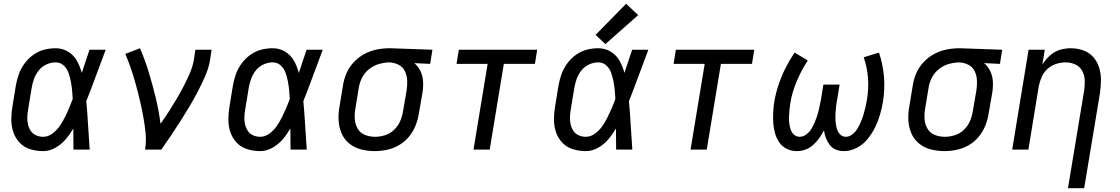

<svg xmlns="http://www.w3.org/2000/svg" viewBox="-20 -794 5944 1019"><path d="M209 8Q242 8 273.5 -9.5Q305 -27 328 -54Q351 -81 369 -112Q369 -56 370 0H456Q451 -64 447.5 -128.5Q444 -193 438 -257Q465 -325 490 -393.5Q515 -462 541 -530H455Q435 -470 414 -407Q405 -441 388.5 -471Q372 -501 342 -519.5Q312 -538 275 -538Q244 -538 213.5 -530Q183 -522 156 -502.5Q129 -483 109.5 -456Q90 -429 79.5 -399Q69 -369 64 -339L46 -229Q40 -194 40 -159Q40 -124 51 -92Q62 -60 85 -36Q108 -12 141 -2Q174 8 209 8ZM209 -68Q189 -68 171 -76Q153 -84 142.5 -100.5Q132 -117 128 -136Q124 -155 125 -175.5Q126 -196 130 -217L148 -327Q152 -351 160.5 -375Q169 -399 185.5 -420Q202 -441 226.5 -452Q251 -463 275 -463Q300 -463 317.5 -447Q335 -431 343 -409Q351 -387 355.5 -364Q360 -341 362.5 -317Q365 -293 366 -269Q357 -244 346.5 -219.5Q336 -195 324 -171Q312 -147 296.5 -124.5Q281 -102 258 -85Q235 -68 209 -68Z M750 0H836Q863 -38 888.5 -76Q914 -114 938.5 -152.5Q963 -191 986.5 -230.5Q1010 -270 1031 -310.5Q1052 -351 1070 -392.5Q1088 -434 1095 -477L1103 -530H1017L1009 -477Q1003 -441 987.5 -405.5Q972 -370 954.5 -336Q937 -302 917 -268.5Q897 -235 876 -202Q855 -169 832 -137Q823 -207 806.5 -275Q790 -343 770 -409Q750 -475 723 -538L645 -508Q662 -469 675.5 -428.5Q689 -388 700.5 -346.5Q712 -305 722 -262.5Q732 -220 740 -177Q748 -134 752.5 -89.5Q757 -45 750 0Z M1361 8Q1394 8 1425.5 -9.5Q1457 -27 1480 -54Q1503 -81 1521 -112Q1521 -56 1522 0H1608Q1603 -64 1599.5 -128.5Q1596 -193 1590 -257Q1617 -325 1642 -393.5Q1667 -462 1693 -530H1607Q1587 -470 1566 -407Q1557 -441 1540.5 -471Q1524 -501 1494 -519.5Q1464 -538 1427 -538Q1396 -538 1365.5 -530Q1335 -522 1308 -502.5Q1281 -483 1261.5 -456Q1242 -429 1231.5 -399Q1221 -369 1216 -339L1198 -229Q1192 -194 1192 -159Q1192 -124 1203 -92Q1214 -60 1237 -36Q1260 -12 1293 -2Q1326 8 1361 8ZM1361 -68Q1341 -68 1323 -76Q1305 -84 1294.5 -100.5Q1284 -117 1280 -136Q1276 -155 1277 -175.5Q1278 -196 1282 -217L1300 -327Q1304 -351 1312.5 -375Q1321 -399 1337.5 -420Q1354 -441 1378.5 -452Q1403 -463 1427 -463Q1452 -463 1469.5 -447Q1487 -431 1495 -409Q1503 -387 1507.5 -364Q1512 -341 1514.5 -317Q1517 -293 1518 -269Q1509 -244 1498.5 -219.5Q1488 -195 1476 -171Q1464 -147 1448.5 -124.5Q1433 -102 1410 -85Q1387 -68 1361 -68Z M1969 8Q2001 8 2034 1Q2067 -6 2097.5 -23.5Q2128 -41 2150.5 -68.5Q2173 -96 2185.5 -127.5Q2198 -159 2203 -191L2222 -301Q2227 -331 2225.5 -360.5Q2224 -390 2212 -415.5Q2200 -441 2179 -459L2263 -455L2275 -530L2050 -538H2049Q2015 -538 1981 -531.5Q1947 -525 1915 -508Q1883 -491 1858 -464.5Q1833 -438 1819 -405.5Q1805 -373 1800 -339L1782 -229Q1775 -192 1777 -155Q1779 -118 1793 -86Q1807 -54 1834 -32Q1861 -10 1896.5 -1Q1932 8 1969 8ZM1970 -68Q1942 -68 1917 -78Q1892 -88 1878.5 -111Q1865 -134 1863 -161.5Q1861 -189 1866 -217L1884 -327Q1888 -354 1901 -380.5Q1914 -407 1938 -426.5Q1962 -446 1990 -454Q2018 -462 2045 -463Q2072 -462 2095 -450.5Q2118 -439 2129 -416Q2140 -393 2141 -366.5Q2142 -340 2138 -314L2119 -204Q2115 -177 2104 -151.5Q2093 -126 2072 -105.5Q2051 -85 2024 -76.5Q1997 -68 1970 -68Z M2493 0H2579L2654 -455H2819L2831 -530H2415L2403 -455H2568Z M3089 8Q3122 8 3153.5 -9.5Q3185 -27 3208 -54Q3231 -81 3249 -112Q3249 -56 3250 0H3336Q3331 -64 3327.5 -128.5Q3324 -193 3318 -257Q3345 -325 3370 -393.5Q3395 -462 3421 -530H3335Q3315 -470 3294 -407Q3285 -441 3268.5 -471Q3252 -501 3222 -519.5Q3192 -538 3155 -538Q3124 -538 3093.5 -530Q3063 -522 3036 -502.5Q3009 -483 2989.5 -456Q2970 -429 2959.5 -399Q2949 -369 2944 -339L2926 -229Q2920 -194 2920 -159Q2920 -124 2931 -92Q2942 -60 2965 -36Q2988 -12 3021 -2Q3054 8 3089 8ZM3089 -68Q3069 -68 3051 -76Q3033 -84 3022.5 -100.5Q3012 -117 3008 -136Q3004 -155 3005 -175.5Q3006 -196 3010 -217L3028 -327Q3032 -351 3040.5 -375Q3049 -399 3065.5 -420Q3082 -441 3106.5 -452Q3131 -463 3155 -463Q3180 -463 3197.5 -447Q3215 -431 3223 -409Q3231 -387 3235.5 -364Q3240 -341 3242.5 -317Q3245 -293 3246 -269Q3237 -244 3226.5 -219.5Q3216 -195 3204 -171Q3192 -147 3176.5 -124.5Q3161 -102 3138 -85Q3115 -68 3089 -68ZM3193 -560 3367 -714 3303 -774 3141 -609Z M3645 0H3731L3806 -455H3971L3983 -530H3567L3555 -455H3720Z M4209 8Q4232 8 4254.5 0Q4277 -8 4295.5 -24.5Q4314 -41 4328 -61Q4342 -81 4353 -102Q4356 -81 4363.5 -61.5Q4371 -42 4383.5 -25Q4396 -8 4416 0Q4436 8 4458 8Q4493 8 4526.5 -9Q4560 -26 4584 -55.5Q4608 -85 4624 -117.5Q4640 -150 4650 -184Q4660 -218 4666 -253Q4677 -321 4671.5 -387Q4666 -453 4645 -515L4564 -490Q4601 -383 4581 -264Q4578 -245 4573.5 -226Q4569 -207 4563.5 -188Q4558 -169 4550 -150Q4542 -131 4532 -113.5Q4522 -96 4505 -82Q4488 -68 4469 -68Q4450 -68 4437.5 -82Q4425 -96 4420.5 -114Q4416 -132 4414.5 -150.5Q4413 -169 4414 -188Q4415 -207 4417 -226.5Q4419 -246 4423 -265L4436 -345H4350L4337 -265Q4333 -246 4329 -226.5Q4325 -207 4319.5 -188Q4314 -169 4306 -150Q4298 -131 4288 -113Q4278 -95 4260.5 -81.5Q4243 -68 4224 -68Q4207 -68 4194.5 -79Q4182 -90 4176.5 -106Q4171 -122 4169 -139Q4167 -156 4167.5 -173Q4168 -190 4169.5 -207.5Q4171 -225 4174 -243Q4180 -283 4193 -322Q4206 -361 4225 -399.5Q4244 -438 4267 -473L4197 -515Q4170 -475 4148.5 -432Q4127 -389 4112 -344Q4097 -299 4089 -253Q4085 -225 4083.5 -196.5Q4082 -168 4084 -140Q4086 -112 4093.5 -86Q4101 -60 4116 -38Q4131 -16 4156 -4Q4181 8 4209 8Z M4993 8Q5025 8 5058 1Q5091 -6 5121.5 -23.5Q5152 -41 5174.5 -68.5Q5197 -96 5209.5 -127.5Q5222 -159 5227 -191L5246 -301Q5251 -331 5249.5 -360.5Q5248 -390 5236 -415.5Q5224 -441 5203 -459L5287 -455L5299 -530L5074 -538H5073Q5039 -538 5005 -531.5Q4971 -525 4939 -508Q4907 -491 4882 -464.5Q4857 -438 4843 -405.5Q4829 -373 4824 -339L4806 -229Q4799 -192 4801 -155Q4803 -118 4817 -86Q4831 -54 4858 -32Q4885 -10 4920.5 -1Q4956 8 4993 8ZM4994 -68Q4966 -68 4941 -78Q4916 -88 4902.5 -111Q4889 -134 4887 -161.5Q4885 -189 4890 -217L4908 -327Q4912 -354 4925 -380.5Q4938 -407 4962 -426.5Q4986 -446 5014 -454Q5042 -462 5069 -463Q5096 -462 5119 -450.5Q5142 -439 5153 -416Q5164 -393 5165 -366.5Q5166 -340 5162 -314L5143 -204Q5139 -177 5128 -151.5Q5117 -126 5096 -105.5Q5075 -85 5048 -76.5Q5021 -68 4994 -68Z M5648 205H5734L5818 -301Q5823 -336 5823 -370.5Q5823 -405 5813 -436.5Q5803 -468 5781.5 -492Q5760 -516 5728 -527Q5696 -538 5662 -538Q5633 -538 5604 -529Q5575 -520 5551.5 -498.5Q5528 -477 5512 -451L5525 -530H5439L5352 0H5438L5493 -336Q5498 -361 5508.5 -385.5Q5519 -410 5539.5 -428.5Q5560 -447 5585.5 -455Q5611 -463 5636 -463Q5663 -463 5687 -452Q5711 -441 5723.5 -418Q5736 -395 5737 -368Q5738 -341 5734 -314Z"/></svg>

Font: Iosevka Sparkle Oblique
Style: Regular
Weight: 400
Italic angle: -9°
Designer: Belleve Invis
Foundry: Belleve Invis
Version: Version 4.5.0; ttfautohint (v1.8.3)